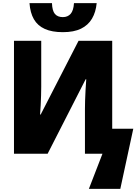

<svg xmlns="http://www.w3.org/2000/svg" viewBox="-20 -972 870 1214"><path d="M542 222.2 627.9 0H517.1V-283.7Q517.1 -307.1 518.1 -338.4Q519 -369.6 521 -404.1Q522.9 -438.5 525.4 -470.7H521.5L281.2 0H68.4V-713.9H240.7V-422.9Q240.7 -397 239.7 -367.4Q238.8 -337.9 237.3 -307.4Q235.8 -276.9 233.4 -248H237.3L476.6 -713.9H689.5V-158.2H822.8L740.7 222.2ZM377.4 -768.6Q308.6 -768.6 263.2 -789.1Q217.8 -809.6 194.3 -850.3Q170.9 -891.1 166.5 -952.1H308.6Q310.1 -904.3 327.1 -884Q344.2 -863.8 377.4 -863.8Q408.2 -863.8 426.5 -884.3Q444.8 -904.8 447.8 -952.1H591.3Q585.9 -895 561.5 -853.8Q537.1 -812.5 491.9 -790.5Q446.8 -768.6 377.4 -768.6Z"/></svg>

Font: Open Sans SemiCondensed ExtraBold
Style: Regular
Weight: 800
Width: 4
Designer: Monotype Design Team
Foundry: Monotype Imaging Inc.
Version: Version 3.000